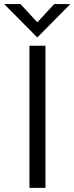

<svg xmlns="http://www.w3.org/2000/svg" viewBox="-38 -912 361 932"><path d="M143.1 -730 303.2 -892.1H225.1L143.1 -803.7L61.5 -892.1H-17.6ZM105 0H182.6V-689.9H105Z"/></svg>

Font: HK Grotesk
Style: Regular
Weight: 400
Designer: Alfredo Marco Pradil and Stefan Peev
Foundry: Hanken Design Co.
Version: Version 1.045;PS 001.045;hotconv 1.0.88;makeotf.lib2.5.64775